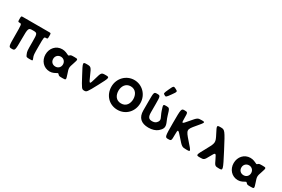

<svg xmlns="http://www.w3.org/2000/svg" viewBox="131 -2532 5958 4060"><g transform="rotate(30 3110.0 -502.0)"><path d="M439 -562C549 -562 552 -556 552 -341C552 -126 553 -118 577 -60C600 -3 603 -1 681 -1C759 -1 760 -3 736 -60C713 -118 712 -126 712 -341C712 -555 713 -561 756 -561C799 -561 800 -563 800 -632C800 -700 799 -702 756 -702H632H439H246H120C74 -702 73 -700 73 -632C73 -563 74 -561 120 -561C165 -561 166 -553 166 -281C166 -9 168 -1 246 -1C324 -1 326 -9 326 -281C326 -554 329 -562 439 -562Z M923 -256C923 -106 1028 15 1178 15C1213 15 1246 7 1275 -6C1354 -42 1348 -57 1374 -29C1399 -1 1402 0 1488 0C1573 0 1574 -4 1532 -129C1489 -254 1489 -262 1532 -386C1574 -509 1572 -513 1487 -513C1401 -513 1397 -512 1372 -489C1347 -465 1352 -481 1272 -511C1244 -522 1213 -528 1178 -528C1028 -528 923 -406 923 -256ZM1111 -256C1111 -327 1164 -377 1231 -377C1297 -377 1350 -327 1350 -256C1350 -186 1300 -136 1231 -136C1159 -136 1111 -186 1111 -256Z M1784 -513C1682 -513 1683 -506 1817 -257C1950 -7 1956 0 2014 0C2072 0 2078 -7 2212 -257C2345 -506 2346 -513 2244 -513C2142 -513 2138 -508 2090 -337C2042 -165 2039 -165 1965 -337C1891 -508 1886 -513 1784 -513Z M2471 -364C2471 -159 2617 0 2824 0C3026 0 3177 -159 3177 -364C3177 -569 3019 -727 2824 -727C2631 -727 2471 -569 2471 -364ZM2643 -364C2643 -468 2701 -573 2824 -573C2949 -573 3005 -468 3005 -364C3005 -259 2952 -155 2824 -155C2694 -155 2643 -259 2643 -364Z M3536 -768C3576 -745 3579 -747 3657 -856C3735 -965 3735 -969 3672 -1001C3608 -1034 3605 -1032 3550 -913C3496 -794 3495 -790 3536 -768ZM3681 -588C3604 -588 3603 -584 3648 -449C3693 -313 3760 -275 3680 -193C3657 -169 3620 -158 3580 -158C3502 -158 3467 -192 3467 -310V-512C3467 -709 3464 -715 3387 -715C3309 -715 3307 -709 3307 -489V-263C3307 -89 3402 -1 3580 -1C3670 -1 3750 -25 3802 -70C3949 -197 3853 -267 3808 -425C3762 -583 3759 -588 3681 -588Z M4457 -185C4299 -365 4298 -374 4435 -536C4572 -697 4574 -702 4480 -702C4385 -702 4379 -698 4262 -559C4146 -420 4142 -420 4142 -559C4142 -698 4140 -702 4062 -702C3985 -702 3982 -692 3982 -352C3982 -11 3985 -1 4062 -1C4140 -1 4142 -5 4142 -150C4142 -294 4146 -294 4271 -150C4397 -5 4404 -1 4511 -1C4618 -1 4616 -6 4457 -185Z M5145 -132C5204 -4 5208 0 5308 0C5407 0 5404 -11 5208 -387C5012 -762 5004 -773 4905 -773C4805 -773 4805 -768 4891 -603C4977 -438 4976 -427 4858 -217C4740 -6 4739 0 4839 0C4938 0 4943 -4 5012 -132C5081 -259 5085 -259 5145 -132Z M5518 -256C5518 -106 5623 15 5773 15C5808 15 5841 7 5870 -6C5949 -42 5943 -57 5969 -29C5994 -1 5997 0 6083 0C6168 0 6169 -4 6127 -129C6084 -254 6084 -262 6127 -386C6169 -509 6167 -513 6082 -513C5996 -513 5992 -512 5967 -489C5942 -465 5947 -481 5867 -511C5839 -522 5808 -528 5773 -528C5623 -528 5518 -406 5518 -256ZM5706 -256C5706 -327 5759 -377 5826 -377C5892 -377 5945 -327 5945 -256C5945 -186 5895 -136 5826 -136C5754 -136 5706 -186 5706 -256Z"/></g></svg>

Font: Hussar Print
Style: Bold
Weight: 700
Foundry: Cannot Into Space Fonts
Version: Version 2.00